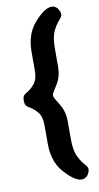

<svg xmlns="http://www.w3.org/2000/svg" viewBox="-103 -820 536 1035"><g transform="rotate(-10 165.0 -302.0)"><path d="M237 -52V-151C237 -188 228 -219 213 -244C173 -311 173 -293 214 -360C229 -385 237 -416 237 -454V-553C237 -590 242 -622 254 -647C286 -712 312 -705 300 -741C287 -776 245 -808 158 -705C128 -668 110 -619 110 -553V-454C110 -422 104 -397 90 -380C49 -329 23 -348 23 -302C23 -256 48 -275 90 -224C104 -207 110 -182 110 -151V-52C110 14 127 64 158 101C245 204 287 172 300 137C312 101 285 108 254 43C242 18 237 -14 237 -52Z"/></g></svg>

Font: Asimov Print
Style: A
Weight: 500
Designer: Google
Version: Version 2.000980: 2014